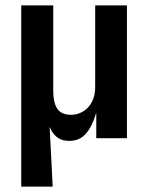

<svg xmlns="http://www.w3.org/2000/svg" viewBox="-20 -514 553 714"><path d="M59 180V-494H178V-178Q178 -145 185.5 -124.5Q193 -104 208 -95.5Q223 -87 244 -87Q268 -87 289 -99.5Q310 -112 322 -135.5Q334 -159 334 -189V-494H452V0H338V-92H337Q323 -44 299.5 -17Q276 10 237 10Q209 10 190 -5.5Q171 -21 161 -52H164L176 180Z"/></svg>

Font: Nunito Sans 10pt Condensed
Style: Bold
Weight: 700
Width: 3
Designer: Vernon Adams
Foundry: Vernon Adams
Version: Version 3.101;gftools[0.9.27]